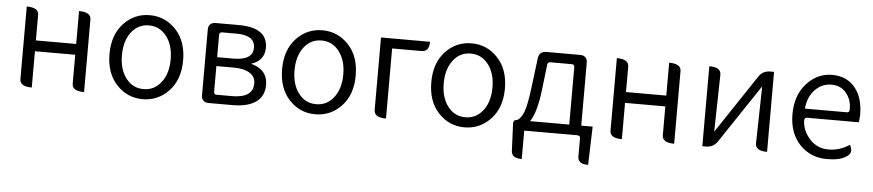

<svg xmlns="http://www.w3.org/2000/svg" viewBox="-43 -826 5869 1291"><g transform="rotate(5 2891.5 -181.0)"><path d="M176 0Q95 0 95 -50V-540Q176 -540 176 -490V-318H448V-540Q529 -540 529 -490V0Q448 0 448 -50V-245H176V0Z M1101.5 -64Q1029 13 925 13Q821 13 749 -64Q677 -141 677 -270.5Q677 -400 749 -477Q821 -554 925 -554Q1029 -554 1101.5 -477Q1174 -400 1174 -270.5Q1174 -141 1101.5 -64ZM806.5 -114.5Q852 -55 925 -55Q998 -55 1044 -114.5Q1090 -174 1090 -270Q1090 -366 1044 -425.5Q998 -485 925 -485Q852 -485 806.5 -425.5Q761 -366 761 -270Q761 -174 806.5 -114.5Z M1371 0Q1321 0 1321 -50V-490Q1321 -540 1371 -540H1525Q1721 -540 1721 -404Q1721 -316 1631 -288Q1744 -258 1744 -155Q1744 -77 1687 -38Q1631 0 1533 0ZM1400 -312H1508Q1641 -312 1641 -396Q1641 -481 1516 -481H1419Q1400 -481 1400 -462ZM1400 -79Q1400 -60 1419 -60H1523Q1664 -60 1664 -159Q1664 -203 1626 -227Q1588 -252 1516 -252H1400Z M2266.5 -64Q2194 13 2090 13Q1986 13 1914 -64Q1842 -141 1842 -270.5Q1842 -400 1914 -477Q1986 -554 2090 -554Q2194 -554 2266.5 -477Q2339 -400 2339 -270.5Q2339 -141 2266.5 -64ZM1971.5 -114.5Q2017 -55 2090 -55Q2163 -55 2209 -114.5Q2255 -174 2255 -270Q2255 -366 2209 -425.5Q2163 -485 2090 -485Q2017 -485 1971.5 -425.5Q1926 -366 1926 -270Q1926 -174 1971.5 -114.5Z M2567 0Q2486 0 2486 -50V-540H2817Q2817 -473 2767 -473H2567V0Z M3273.5 -64Q3201 13 3097 13Q2993 13 2921 -64Q2849 -141 2849 -270.5Q2849 -400 2921 -477Q2993 -554 3097 -554Q3201 -554 3273.5 -477Q3346 -400 3346 -270.5Q3346 -141 3273.5 -64ZM2978.5 -114.5Q3024 -55 3097 -55Q3170 -55 3216 -114.5Q3262 -174 3262 -270Q3262 -366 3216 -425.5Q3170 -485 3097 -485Q3024 -485 2978.5 -425.5Q2933 -366 2933 -270Q2933 -174 2978.5 -114.5Z M3595 -283Q3577 -131 3534 -67H3798V-454Q3798 -473 3779 -473H3636Q3617 -473 3615 -455ZM3500 0V192Q3430 192 3429 142L3421 -42Q3421 -67 3446 -67Q3473 -81 3491 -128Q3509 -175 3524 -298L3548 -491Q3553 -540 3603 -540H3829Q3879 -540 3879 -490V-67H3956L3948 192Q3878 192 3878 142V19Q3878 0 3859 0Z M4159 0Q4078 0 4078 -50V-540Q4159 -540 4159 -490V-318H4431V-540Q4512 -540 4512 -490V0Q4431 0 4431 -50V-245H4159V0Z M4702 0V-540Q4781 -540 4781 -490L4773 -104L5036 -499Q5063 -540 5113 -540H5139V0Q5060 0 5060 -50L5068 -436L4804 -41Q4777 0 4727 0Z M5543 13Q5433 13 5360 -63Q5287 -140 5287 -268Q5287 -396 5359 -475Q5431 -554 5530 -554Q5629 -554 5685 -486Q5741 -419 5741 -301L5737 -252H5387Q5368 -252 5369 -230Q5372 -162 5422 -107Q5472 -52 5548 -52Q5625 -52 5690 -96Q5720 -42 5673 -16Q5634 13 5543 13ZM5367 -312H5650Q5669 -312 5668 -335Q5669 -397 5632 -442Q5596 -488 5531 -488Q5467 -488 5421 -440Q5375 -393 5367 -312Z"/></g></svg>

Font: Swei Half Moon CJK TC
Style: DemiLight
Weight: 350
Version: Version 2.125